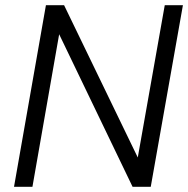

<svg xmlns="http://www.w3.org/2000/svg" viewBox="-20 -720 725 740"><path d="M34 0 157 -700H227L511 -113L615 -700H685L561 0H491L208 -588L105 0Z"/></svg>

Font: DM Sans Light
Style: Italic
Weight: 300
Italic angle: -10°
Designer: Colophon Foundry, Jonny Pinhorn
Foundry: Colophon Foundry
Version: Version 4.004;gftools[0.9.30]